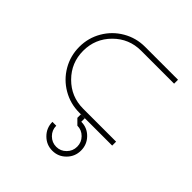

<svg xmlns="http://www.w3.org/2000/svg" viewBox="-197 -632 1015 1015"><g transform="rotate(45 310.0 -124.5)"><path d="M272.9 134.8Q272.9 167.5 296.1 190.7Q319.3 213.9 351.6 213.9Q383.8 213.9 406.7 190.7Q429.7 167.5 429.7 134.8Q429.7 102.1 406.7 78.9Q383.8 55.7 351.6 55.7L322.3 26.4V0.5H351.6V26.4Q396 26.4 427.2 58.1Q458.5 89.8 458.5 134.8Q458.5 179.7 427.2 211.4Q396 243.2 351.6 243.2Q307.1 243.2 275.6 211.4Q244.1 179.7 244.1 134.8ZM556.2 0H310.1Q243.2 0 186.5 -33Q129.9 -65.9 96.9 -122.6Q64 -179.2 64 -246.1Q64 -313 96.9 -369.6Q129.9 -426.3 186.5 -459.2Q243.2 -492.2 310.1 -492.2H556.2V-462.9H310.1Q219.7 -462.9 156.5 -399.4Q93.3 -335.9 93.3 -246.1Q93.3 -156.2 156.5 -92.8Q219.7 -29.3 310.1 -29.3H556.2Z"/></g></svg>

Font: Cherry
Style: Light
Weight: 300
Designer: Amin Abedi
Version: Version 1.00 ; ttfautohint (v1.6)